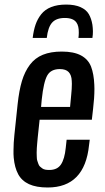

<svg xmlns="http://www.w3.org/2000/svg" viewBox="-20 -812 458 840"><path d="M123 -646Q127 -679.2 135.5 -704.1Q144 -729 160.4 -749.8Q176.8 -770.5 204.1 -781.2Q231.4 -792 269.5 -792Q307.1 -792 332.3 -780.8Q357.4 -769.5 368.7 -750Q379.9 -730.5 384.3 -703.6Q386.2 -689.9 386.5 -675.5Q386.7 -661.1 384.3 -646H323.2Q324.7 -658.2 324.7 -668.9Q325.2 -698.7 314.5 -713.4Q300.8 -733.4 263.4 -733.4Q226.1 -733.4 208 -713.1Q189.9 -692.9 184.6 -646ZM188.5 8.3Q138.7 8.3 106.9 -6.3Q75.2 -21 59.6 -49.8Q43.9 -79.1 40 -122.1Q38.6 -137.7 39.1 -155.3Q39.1 -186 43 -222.2L57.1 -356Q63.5 -416 75.9 -457.5Q88.4 -499 110.8 -528.8Q133.3 -558.6 167.7 -572.5Q202.1 -586.4 250.5 -586.4Q302.7 -586.4 334.2 -569.6Q365.7 -552.7 378.4 -520.5Q390.6 -488.3 392.6 -441.4Q393.1 -432.6 393.1 -423.3Q393.1 -383.8 387.2 -335.4L381.8 -288.1H153.3L145 -210Q143.6 -193.4 142.8 -186Q142.1 -178.7 141.1 -164.6Q140.1 -150.4 140.4 -143.8Q140.6 -137.2 140.9 -125.7Q141.1 -114.3 143.1 -108.9Q145 -103.5 147.7 -95.5Q150.4 -87.4 154.8 -83.5Q159.2 -79.6 164.8 -75.4Q170.4 -71.3 178.2 -69.8Q186 -68.4 195.8 -68.4Q230.5 -68.4 246.6 -92.3Q262.7 -116.2 267.6 -165L271.5 -200.7H372.6L369.6 -177.2Q350.6 8.3 188.5 8.3ZM159.7 -344.2H286.6L291.5 -396.5Q294.4 -423.8 294.4 -445.3Q293.9 -452.1 293.9 -458Q293 -483.4 280.5 -496.6Q268.1 -509.8 241.7 -509.8Q202.6 -509.8 186.8 -481.9Q170.9 -454.1 162.6 -376.5Z"/></svg>

Font: Oswald
Style: Regular
Weight: 400
Designer: Vernon Adams
Foundry: Vernon Adams
Version: 3.0; ttfautohint (v0.94.23-7a4d-dirty) -l 8 -r 50 -G 200 -x 